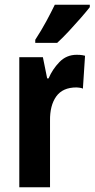

<svg xmlns="http://www.w3.org/2000/svg" viewBox="-20 -786 397 806"><path d="M302 -556Q308 -556 316.5 -555.5Q325 -555 337 -552L328 -414Q322 -417 312.5 -418Q303 -419 301 -419Q243 -419 216 -381Q189 -343 190 -279V0H61V-546H160L178 -457H184Q200 -495 229.5 -525.5Q259 -556 302 -556ZM357 -756Q343 -738 319.5 -711Q296 -684 269.5 -655.5Q243 -627 220 -606H128V-619Q154 -659 174 -696Q194 -733 210 -766H357Z"/></svg>

Font: Noto Sans Sinhala UI ExtraCondensed
Style: Bold
Weight: 700
Width: 2
Designer: Jelle Bosma - Monotype Design Team
Foundry: Monotype Imaging Inc.
Version: Version 2.006; ttfautohint (v1.8.4.7-5d5b)